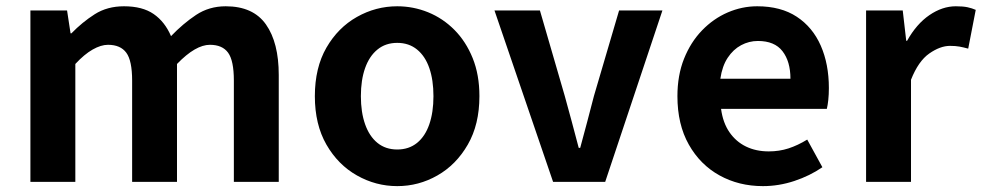

<svg xmlns="http://www.w3.org/2000/svg" viewBox="-20 -594 3206 627"><path d="M79.3 0V-559.8H199L210.4 -485.1H213.2Q248.4 -521.4 289.3 -547.5Q330.2 -573.5 384.9 -573.5Q445.2 -573.5 481.8 -548.2Q518.4 -522.9 538.5 -476Q577.7 -516.9 620.2 -545.2Q662.8 -573.5 717.1 -573.5Q806.6 -573.5 848.4 -514.3Q890.3 -455 890.3 -349.1V0H743.7V-330.9Q743.7 -396 724.9 -421.9Q706.1 -447.7 665.5 -447.7Q642.1 -447.7 615.4 -432.2Q588.7 -416.8 558 -385.1V0H411.5V-330.9Q411.5 -396 392.4 -421.9Q373.3 -447.7 332.7 -447.7Q309.6 -447.7 282.5 -432.2Q255.4 -416.8 226 -385.1V0Z M1277.3 13.8Q1207.3 13.8 1145.6 -21.1Q1083.9 -55.9 1046 -121.7Q1008.2 -187.5 1008.2 -279.9Q1008.2 -372.8 1046 -438.4Q1083.9 -503.9 1145.6 -538.7Q1207.3 -573.5 1277.3 -573.5Q1329.7 -573.5 1378.1 -553.9Q1426.4 -534.2 1464 -496.4Q1501.6 -458.5 1523.6 -404.2Q1545.6 -349.8 1545.6 -279.9Q1545.6 -187.5 1507.6 -121.7Q1469.7 -55.9 1408.5 -21.1Q1347.3 13.8 1277.3 13.8ZM1277.3 -105.8Q1315.3 -105.8 1341.9 -127.3Q1368.5 -148.9 1382 -188.2Q1395.5 -227.4 1395.5 -279.9Q1395.5 -332.7 1382 -371.7Q1368.5 -410.7 1341.9 -432.3Q1315.3 -454 1277.3 -454Q1239.2 -454 1212.7 -432.3Q1186.1 -410.7 1172.3 -371.7Q1158.5 -332.7 1158.5 -279.9Q1158.5 -227.4 1172.3 -188.2Q1186.1 -148.9 1212.7 -127.3Q1239.2 -105.8 1277.3 -105.8Z M1786.2 0 1594.8 -559.8H1743.2L1824.3 -280.6Q1836 -239.5 1847.2 -196.7Q1858.5 -153.9 1869.9 -111.1H1874.7Q1886.4 -153.9 1897.7 -196.7Q1908.9 -239.5 1919.6 -280.6L2001.7 -559.8H2143.2L1956.3 0Z M2471.4 13.8Q2392.9 13.8 2329.7 -21.2Q2266.5 -56.1 2229.4 -121.9Q2192.2 -187.7 2192.2 -279.9Q2192.2 -348.1 2213.8 -402.2Q2235.4 -456.3 2272.6 -494.8Q2309.8 -533.2 2356.5 -553.4Q2403.3 -573.5 2452.7 -573.5Q2530.1 -573.5 2582 -539.3Q2633.9 -505.1 2660.4 -444.7Q2686.8 -384.4 2686.8 -306.4Q2686.8 -285.9 2684.9 -267.6Q2682.9 -249.4 2680.1 -238.4H2334.7Q2340.9 -192.8 2362.2 -162.1Q2383.4 -131.4 2416.1 -115.5Q2448.8 -99.6 2490.6 -99.6Q2524.6 -99.6 2555 -109.4Q2585.3 -119.3 2616.1 -138.2L2665.6 -47.9Q2624.7 -19.8 2574 -3Q2523.4 13.8 2471.4 13.8ZM2332.4 -336.9H2561.3Q2561.3 -393.2 2535.4 -426.7Q2509.6 -460.2 2455.1 -460.2Q2426 -460.2 2400.2 -446.4Q2374.4 -432.6 2356.4 -405.4Q2338.4 -378.2 2332.4 -336.9Z M2808.3 0V-559.8H2928L2939.4 -460.8H2942.2Q2972.9 -515.8 3015.2 -544.7Q3057.5 -573.5 3101.3 -573.5Q3124.7 -573.5 3139.4 -570.4Q3154.2 -567.2 3166.4 -561.8L3141.8 -435.2Q3126.4 -439.4 3113.5 -441.8Q3100.6 -444.2 3082.3 -444.2Q3050.4 -444.2 3014.7 -419.3Q2979 -394.4 2955 -333.6V0Z"/></svg>

Font: Noto Sans TC
Style: Regular
Weight: 100
Designer: Ryoko NISHIZUKA 西塚涼子 (kana, bopomofo & ideographs); Paul D. Hunt (Latin, Greek & Cyrillic); Sandoll Communications 산돌커뮤니
Foundry: Adobe
Version: Version 2.004;hotconv 1.0.118;makeotfexe 2.5.65603